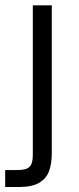

<svg xmlns="http://www.w3.org/2000/svg" viewBox="-53 -541 302 736"><path d="M-33.2 110.8H11.2Q36.1 110.8 49.1 105.7Q62 100.6 67.4 87.6Q72.8 74.7 72.8 49.8V-520.5H145.5V45.4Q145.5 86.9 135 115.2Q124.5 143.6 97.2 159.7Q69.8 175.8 21 175.8H-33.2Z"/></svg>

Font: Wand UI Pro
Style: Regular
Weight: 400
Designer: Andreas Faust
Version: Version 1.003;FEAKit 1.0